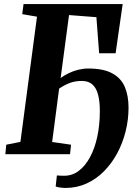

<svg xmlns="http://www.w3.org/2000/svg" viewBox="-20 -763 672 950"><path d="M321.5 -688.5 280 -377Q298.5 -390.5 320.8 -401.2Q343 -412 367.8 -418Q392.5 -424 417 -424Q491.5 -424 535.2 -400.2Q579 -376.5 597.5 -333Q616 -289.5 616 -230Q616 -170.5 601.5 -112.8Q587 -55 560 -4.8Q533 45.5 494.8 84.2Q456.5 123 408.2 145Q360 167 304 167Q294.5 167 278.5 165Q262.5 163 255.5 159.5L261.5 105Q268.5 106 278.8 106.2Q289 106.5 299 106.5Q337.5 106.5 369.5 82.5Q401.5 58.5 425 15.5Q448.5 -27.5 461.2 -86Q474 -144.5 474 -214Q474 -261.5 465.2 -294.8Q456.5 -328 437 -345.2Q417.5 -362.5 385 -362.5Q351 -362.5 324.5 -352.2Q298 -342 272.5 -324.5L238 -60.5L331.5 -47L326.5 0H6.5L11 -47L81 -61L163 -680.5L90 -693L96.5 -743H587L552 -499.5H470.5L457 -678Z"/></svg>

Font: Merriweather 24pt ExtraBold
Style: Italic
Weight: 800
Italic angle: -7.8°
Version: Version 2.101